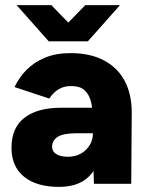

<svg xmlns="http://www.w3.org/2000/svg" viewBox="-20 -720 577 752"><path d="M348 0 344 -108V-249Q344 -289 337 -319Q330 -349 312 -366Q294 -383 258 -383Q230 -383 209 -370Q188 -357 173 -334L37 -379Q54 -416 83.5 -446Q113 -476 156 -494Q199 -512 256 -512Q334 -512 388 -483Q442 -454 469 -402Q496 -350 496 -279L494 0ZM212 12Q123 12 74 -28Q25 -68 25 -141Q25 -220 76 -259Q127 -298 219 -298H356V-198H278Q228 -198 206 -184Q184 -170 184 -145Q184 -127 200.5 -116.5Q217 -106 246 -106Q275 -106 297 -118.5Q319 -131 331.5 -152Q344 -173 344 -198H383Q383 -98 341 -43Q299 12 212 12ZM180 -558V-562L314 -700H450L324 -558ZM171 -558 45 -700H181L315 -562V-558Z"/></svg>

Font: Figtree Light ExtraBold
Style: Regular
Weight: 800
Version: Version 2.001;gftools[0.9.30]